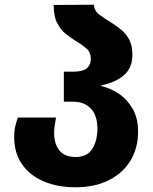

<svg xmlns="http://www.w3.org/2000/svg" viewBox="-20 -782 649 812"><path d="M299 10Q223 10 164.5 -15Q106 -40 73 -87.5Q40 -135 40 -203Q40 -229 44.5 -248Q49 -267 56 -285H217Q214 -269 211.5 -252.5Q209 -236 209 -219Q209 -173 231.5 -145.5Q254 -118 300 -118Q350 -118 371 -153.5Q392 -189 392 -237Q392 -294 364 -323Q336 -352 289 -352H250V-479H291Q331 -479 347.5 -493.5Q364 -508 364 -533Q364 -562 343.5 -579Q323 -596 297 -611Q276 -624 255.5 -641Q235 -658 221 -686Q207 -714 207 -761L377 -762Q379 -736 399.5 -720.5Q420 -705 448 -688Q469 -675 490.5 -658Q512 -641 526 -615.5Q540 -590 540 -551Q540 -494 503 -463Q466 -432 408 -421V-418Q446 -410 482 -386Q518 -362 541 -322Q564 -282 564 -225Q564 -157 532.5 -104Q501 -51 441.5 -20.5Q382 10 299 10Z"/></svg>

Font: Noto Sans Georgian ExtraBold
Style: Regular
Weight: 800
Designer: Monotype Design Team, Akaki Razmadze
Foundry: Google LLC
Version: Version 2.005; ttfautohint (v1.8.4.7-5d5b)